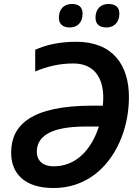

<svg xmlns="http://www.w3.org/2000/svg" viewBox="-20 -935 700 965"><path d="M515 -797C555 -797 580 -824 580 -867C580 -901 557 -915 526 -915C484 -915 460 -888 460 -846C460 -811 483 -797 515 -797ZM331 -797C371 -797 395 -824 395 -867C395 -901 373 -915 342 -915C300 -915 276 -888 276 -846C276 -811 299 -797 331 -797ZM249 10C495 10 628 -222 628 -447C628 -607 548 -725 363 -725C276 -725 212 -709 157 -685V-576C213 -599 274 -616 348 -616C450 -616 499 -548 499 -445C499 -429 498 -418 497 -404H445C136 -404 36 -306 36 -168C36 -63 103 10 249 10ZM249 -99C198 -99 165 -126 165 -172C165 -246 228 -299 410 -299H477C437 -176 358 -99 249 -99Z"/></svg>

Font: Noto Sans SemiBold
Style: Italic
Weight: 600
Italic angle: -12°
Designer: Monotype Design Team
Foundry: Monotype Imaging Inc.
Version: Version 2.013